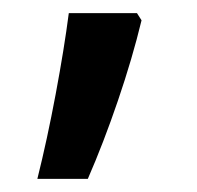

<svg xmlns="http://www.w3.org/2000/svg" viewBox="-20 -141 300 293"><path d="M196 -110Q182 -52 160 12.5Q138 77 114 132H37Q52 72 65 2.5Q78 -67 85 -121H189Z"/></svg>

Font: Noto Sans Lao Looped UI SmCd Med
Style: Regular
Weight: 500
Width: 4
Designer: Mark Frömberg, Ben Mitchell
Foundry: The Fontpad Ltd
Version: Version 1.001; ttfautohint (v1.8.4.7-5d5b)